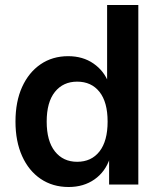

<svg xmlns="http://www.w3.org/2000/svg" viewBox="-20 -739 641 769"><path d="M255 10Q191 10 143 -22.5Q95 -55 68.5 -114Q42 -173 42 -252Q42 -332 68.5 -390.5Q95 -449 142.5 -481.5Q190 -514 253 -514Q312 -514 354.5 -484.5Q397 -455 415 -407H409V-719H534V0H417V-105H420Q402 -51 358.5 -20.5Q315 10 255 10ZM289 -91Q346 -91 378.5 -132.5Q411 -174 411 -252Q411 -330 378.5 -371Q346 -412 289 -412Q233 -412 200 -371Q167 -330 167 -252Q167 -174 200 -132.5Q233 -91 289 -91Z"/></svg>

Font: Nunitoga
Style: Bold
Weight: 700
Designer: Vernon Adams
Foundry: Vernon Adams
Version: Version 1.0